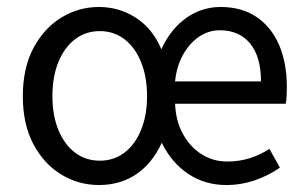

<svg xmlns="http://www.w3.org/2000/svg" viewBox="-20 -518 879 550"><path d="M263.2 12Q205.2 12 155.5 -18.1Q105.9 -48.2 75.6 -105.1Q45.4 -162.1 45.4 -242.3Q45.4 -323.5 75.9 -380.6Q106.5 -437.7 156.1 -467.9Q205.8 -498 263.2 -498Q322.2 -498 370 -466.6Q417.8 -435.2 442.2 -376.8Q468.2 -434.1 512.8 -466.1Q557.4 -498 611.9 -498Q672.4 -498 714.8 -469.4Q757.1 -440.8 779.4 -389.4Q801.7 -337.9 801.7 -268.8Q801.7 -255 801.1 -243Q800.5 -231.1 798.5 -220.8H481.5Q483.6 -171.5 503.9 -134.4Q524.2 -97.3 557.2 -76.3Q590.3 -55.3 630.8 -55.3Q666.3 -55.3 696.9 -65.3Q727.4 -75.4 751.8 -91.6L781.7 -37.7Q751.1 -16 711.4 -2Q671.8 12 627.6 12Q567.1 12 519.2 -19.9Q471.3 -51.8 443.4 -109Q415.8 -49.5 370.2 -18.8Q324.5 12 263.2 12ZM265.7 -57.7Q306.3 -57.7 336.6 -80.8Q366.9 -103.9 384 -145.6Q401.2 -187.3 401.2 -242.3Q401.2 -298.5 384 -340.4Q366.9 -382.3 336.6 -405.6Q306.3 -428.9 265.7 -428.9Q225.5 -428.9 195 -405.6Q164.5 -382.3 147.3 -340.4Q130.2 -298.5 130.2 -242.3Q130.2 -187.3 147.3 -145.6Q164.5 -103.9 195 -80.8Q225.5 -57.7 265.7 -57.7ZM481.5 -284.9H727.6Q727.6 -355.6 696.4 -393.5Q665.2 -431.3 609.5 -431.3Q577.3 -431.3 549.9 -412.6Q522.5 -393.8 504.2 -361Q485.9 -328.1 481.5 -284.9Z"/></svg>

Font: SourceSans3VF
Style: Regular
Weight: 200
Designer: Paul D. Hunt
Foundry: Adobe
Version: Version 3.052;hotconv 1.1.0;makeotfexe 2.6.0